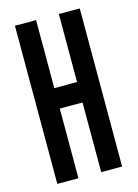

<svg xmlns="http://www.w3.org/2000/svg" viewBox="-107 -748 578 807"><g transform="rotate(-15 181.5 -344.0)"><path d="M40 0V-688H132V-392H231V-688H322V0H231V-303H132V0Z"/></g></svg>

Font: Saira Ultra Condensed SemiBold
Style: Regular
Weight: 600
Width: 1
Designer: Hector Gatti with collaboration of the Omnibus-Type team
Foundry: Omnibus-Type
Version: Version 1.001; ttfautohint (v1.8)